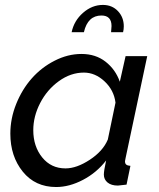

<svg xmlns="http://www.w3.org/2000/svg" viewBox="-20 -750 646 780"><path d="M397.9 -730Q435.5 -730 459.2 -704.8Q482.9 -679.7 482.9 -643.1Q482.9 -630.9 480 -619.1H431.2Q433.1 -636.7 433.1 -644Q433.1 -687 392.1 -687Q336.4 -687 320.8 -619.1H271Q280.8 -666 317.4 -698Q354 -730 397.9 -730ZM22 -207Q22 -268.6 45.9 -327.9Q69.8 -387.2 109.1 -431.6Q148.4 -476.1 201.9 -503.4Q255.4 -530.8 311 -530.8Q368.7 -530.8 408.9 -499.3Q449.2 -467.8 466.8 -418L490.2 -522H578.1L490.2 -107.9Q487.8 -95.7 487.8 -95.2Q487.8 -85.4 492.9 -81.3Q498 -77.1 509.8 -76.2L494.1 0Q463.9 3.9 459 3.9Q432.1 3.9 417 -8.5Q401.9 -21 401.9 -41Q401.9 -55.7 411.1 -98.1Q372.6 -48.3 317.1 -19.3Q261.7 9.8 208 9.8Q123 9.8 72.5 -52.7Q22 -115.2 22 -207ZM418 -183.1 449.2 -333Q442.9 -383.8 404.8 -419.4Q366.7 -455.1 320.8 -455.1Q267.1 -455.1 219 -420.2Q170.9 -385.3 143.1 -331.3Q115.2 -277.3 115.2 -221.2Q115.2 -155.3 151.4 -110.6Q187.5 -65.9 246.1 -65.9Q291.5 -65.9 345 -101.1Q398.4 -136.2 418 -183.1Z"/></svg>

Font: Rawline Medium
Style: Italic
Weight: 500
Italic angle: -12°
Designer: Matt McInerney, Pablo Impallari, Rodrigo Fuenzalida
Foundry: Matt McInerney, Pablo Impallari, Rodrigo Fuenzalida
Version: Version 4.020;PS 004.020;hotconv 1.0.88;makeotf.lib2.5.64775